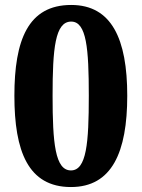

<svg xmlns="http://www.w3.org/2000/svg" viewBox="-20 -744 571 774"><path d="M266 10C431 10 493 -130 493 -358C493 -587 430 -724 267 -724C93 -724 38 -582 38 -358C38 -135 93 10 266 10ZM266 -57C202 -57 192 -168 192 -358C192 -548 202 -657 267 -657C329 -657 338 -548 338 -358C338 -168 329 -57 266 -57Z"/></svg>

Font: Noto Serif Sinhala SemiCondensed ExtraBold
Style: Regular
Weight: 800
Width: 4
Designer: Jelle Bosma - Monotype Design Team
Foundry: Monotype Imaging Inc.
Version: Version 2.007